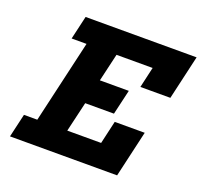

<svg xmlns="http://www.w3.org/2000/svg" viewBox="-127 -884 1080 1029"><g transform="rotate(20 412.5 -370.0)"><path d="M192 -740H825L767 -488H596L623 -606H417L380 -447H545L512 -305H348L308 -134H501L531 -265H702L641 0H30L61 -134H137L246 -606H161Z"/></g></svg>

Font: Arvo
Style: Bold Italic
Weight: 700
Italic angle: -13°
Designer: Anton Koovit (Cyrillic Expansion: Cyreal)
Foundry: Anton Koovit, Yassin Baggar
Version: Version 3.000